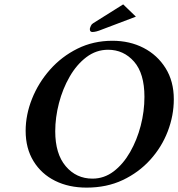

<svg xmlns="http://www.w3.org/2000/svg" viewBox="-20 -844 813 876"><path d="M542 -824 600 -768 447 -710Q430 -703 419.5 -700.5Q409 -698 402 -698Q390 -698 390 -710V-713Q391 -718 394.5 -726Q398 -734 405 -738ZM375 12Q294 12 231.5 -19Q169 -50 133 -108.5Q97 -167 97 -247Q97 -320 126 -393Q155 -466 208 -526Q261 -586 333.5 -622Q406 -658 493 -658Q572 -658 635 -625.5Q698 -593 735.5 -533Q773 -473 773 -391Q773 -317 745.5 -245Q718 -173 665.5 -115Q613 -57 540 -22.5Q467 12 375 12ZM473 -617Q419 -617 374.5 -583.5Q330 -550 298 -494.5Q266 -439 249 -373.5Q232 -308 232 -245Q232 -142 280 -85.5Q328 -29 402 -29Q455 -29 498.5 -62Q542 -95 573.5 -150Q605 -205 622 -270.5Q639 -336 639 -402Q639 -509 591.5 -563Q544 -617 473 -617Z"/></svg>

Font: Libertinus Serif Semibold Italic
Style: Regular
Weight: 600
Italic angle: -11.5°
Designer: Philipp H. Poll, Khaled Hosny
Foundry: Caleb Maclennan
Version: Version 7.051;RELEASE